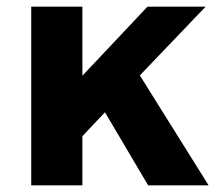

<svg xmlns="http://www.w3.org/2000/svg" viewBox="-20 -558 653 578"><path d="M426 0H608L401 -331L599 -538H424L228 -330V-538H74V0H228V-148L296 -220Z"/></svg>

Font: Juman SemiBold
Style: Regular
Weight: 600
Designer: Bandar Raffah (Arabic) Julieta Ulanovsky (Latin)
Foundry: Caramella
Version: Version 5.022;PS 005.022;hotconv 1.0.88;makeotf.lib2.5.64775